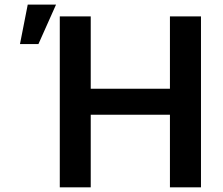

<svg xmlns="http://www.w3.org/2000/svg" viewBox="-20 -797 947 817"><path d="M234.4 0V-727.3H366.1V-419.4H703.1V-727.3H835.2V0H703.1V-308.9H366.1V0ZM65 -609.4 98 -777.3H218.4L143.5 -609.4Z"/></svg>

Font: Inter P Semi Bold
Style: Regular
Weight: 600
Designer: Rasmus Andersson
Foundry: rsms
Version: Version 3.018;git-588b23468